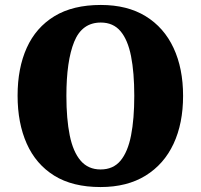

<svg xmlns="http://www.w3.org/2000/svg" viewBox="-20 -745 810 775"><path d="M386 10Q273 10 199 -36Q125 -82 88 -165Q51 -248 51 -359Q51 -470 88 -552Q125 -634 199.5 -679.5Q274 -725 387 -725Q494 -725 568 -679.5Q642 -634 680.5 -551.5Q719 -469 719 -358Q719 -247 680.5 -164.5Q642 -82 567.5 -36Q493 10 386 10ZM386 -61Q437 -61 466.5 -96.5Q496 -132 509 -198.5Q522 -265 522 -358Q522 -452 509 -518Q496 -584 466.5 -619Q437 -654 387 -654Q311 -654 279.5 -576.5Q248 -499 248 -358Q248 -265 261.5 -198.5Q275 -132 305.5 -96.5Q336 -61 386 -61Z"/></svg>

Font: Noto Serif Khmer SemiCondensed Black
Style: Regular
Weight: 900
Width: 4
Designer: Danh Hong and the Monotype Design Team
Foundry: Monotype Imaging Inc.
Version: Version 2.004